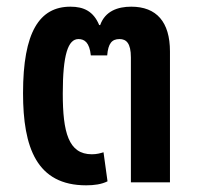

<svg xmlns="http://www.w3.org/2000/svg" viewBox="-20 -546 594 575"><path d="M238 9C262 9 284 6 302 -3L290 -90C280 -87 270 -84 255 -84C185 -84 168 -150 168 -266C168 -383 184 -429 215 -429C233 -429 248 -419 252 -380H301C304 -416 315 -429 338 -429C358 -429 372 -417 372 -374V0H489V-392C489 -480 449 -526 373 -526C333 -526 295 -513 280 -471H277C260 -512 231 -526 191 -526C98 -526 49 -450 49 -267C49 -104 90 9 238 9Z"/></svg>

Font: Noto Sans Thai UI Cond SemBd
Style: Regular
Weight: 600
Width: 3
Designer: Monotype Design Team
Foundry: Monotype Imaging Inc.
Version: Version 2.000